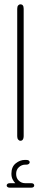

<svg xmlns="http://www.w3.org/2000/svg" viewBox="-20 -651 190 892"><path d="M60 -610Q60 -621 64.5 -626Q69 -631 75 -631Q82 -631 86 -626Q90 -621 90 -610V-18Q90 -8 86 -2.5Q82 3 75 3Q69 3 64.5 -2.5Q60 -8 60 -18ZM51 200Q44 193 38.5 182Q33 171 33 156Q33 124 53 108Q73 92 95 92H102Q110 92 114 95Q118 98 118 103Q118 107 114 110.5Q110 114 102 114H97Q81 114 68 125.5Q55 137 55 157Q55 177 67.5 188.5Q80 200 96 200H124Q132 200 135.5 203Q139 206 139 211Q139 215 135.5 218Q132 221 124 221H26Q19 221 15 218Q11 215 11 211Q11 206 15 203Q19 200 26 200Z"/></svg>

Font: Beiruti ExtraLight
Style: Regular
Weight: 250
Designer: Arlette Boutros
Foundry: Boutros
Version: Version 1.41